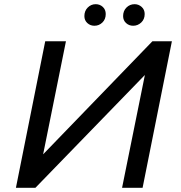

<svg xmlns="http://www.w3.org/2000/svg" viewBox="-20 -897 863 917"><path d="M56 0 196 -700H295L186 -160L708 -700H801L661 0H563L672 -539L149 0ZM616 -774Q596 -774 582 -787Q568 -800 568 -820Q568 -845 584 -861Q600 -877 623 -877Q642 -877 656.5 -864Q671 -851 671 -830Q671 -805 654.5 -789.5Q638 -774 616 -774ZM431 -774Q411 -774 397 -787Q383 -800 383 -820Q383 -845 399 -861Q415 -877 437 -877Q457 -877 471 -864Q485 -851 485 -830Q485 -805 469 -789.5Q453 -774 431 -774Z"/></svg>

Font: Montserrat Medium
Style: Italic
Weight: 500
Italic angle: -11.3°
Designer: Julieta Ulanovsky
Foundry: Julieta Ulanovsky
Version: Version 9.000; ttfautohint (v1.8.4.7-5d5b)